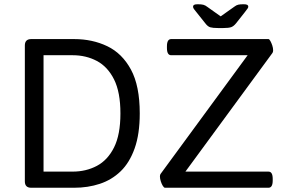

<svg xmlns="http://www.w3.org/2000/svg" viewBox="-20 -884 1351 904"><path d="M127 0Q97 0 97 -30V-670Q97 -700 127 -700H329Q415 -700 485 -666.5Q555 -633 596.5 -556.5Q638 -480 638 -350Q638 -253 614 -185.5Q590 -118 548 -77.5Q506 -37 450 -18.5Q394 0 329 0ZM185 -76H322Q385 -76 436 -103Q487 -130 517 -190Q547 -250 547 -350Q547 -450 517 -510Q487 -570 436 -597Q385 -624 322 -624H185ZM757 0Q752 0 746.5 -9Q741 -18 737 -30.5Q733 -43 733 -53Q733 -61 736 -65L1146 -624H786Q766 -624 766 -658V-666Q766 -700 786 -700H1244Q1248 -700 1253 -691Q1258 -682 1262 -670Q1266 -658 1266 -647Q1266 -640 1263 -635L853 -76H1244Q1264 -76 1264 -42V-34Q1264 0 1244 0ZM1006 -752Q982 -752 970 -755.5Q958 -759 946 -775L903 -829Q893 -841 891 -845Q889 -849 889 -853Q889 -858 893.5 -861Q898 -864 911 -864Q928 -864 937.5 -861.5Q947 -859 957 -851L1019 -807L1084 -853Q1093 -860 1102 -862Q1111 -864 1127 -864Q1140 -864 1144.5 -861Q1149 -858 1149 -853Q1149 -849 1146.5 -845Q1144 -841 1133 -827L1092 -775Q1080 -760 1068 -756Q1056 -752 1032 -752Z"/></svg>

Font: Asap
Style: Regular
Weight: 400
Designer: Pablo Cosgaya
Foundry: Omnibus-Type
Version: Version 3.001